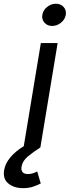

<svg xmlns="http://www.w3.org/2000/svg" viewBox="-91 -771 365 1004"><path d="M32.2 0 122.6 -545.9H210.4L120.1 0ZM29.8 212.9Q-17.6 212.9 -47.4 188.5Q-77.1 164.1 -69.3 118.2Q-63.5 83.5 -36.4 51.3Q-9.3 19 35.2 -7.8L120.1 0Q82.5 23.9 54.4 47.4Q26.4 70.8 21.5 101.1Q18.6 119.6 27.3 129.4Q36.1 139.2 55.7 139.2Q69.3 139.2 81.5 135Q93.8 130.9 103.5 125.5L122.1 188.5Q106 196.8 83 204.8Q60.1 212.9 29.8 212.9ZM181.6 -635.3Q156.7 -635.3 141.6 -652.3Q126.5 -669.4 130.4 -693.4Q134.3 -717.8 155.3 -734.6Q176.3 -751.5 201.2 -751.5Q226.6 -751.5 241.7 -734.6Q256.8 -717.8 252.9 -693.4Q249 -669.4 228 -652.3Q207 -635.3 181.6 -635.3Z"/></svg>

Font: Inter Variable
Style: Italic
Weight: 400
Italic angle: -9.39999°
Designer: Rasmus Andersson
Foundry: rsms
Version: Version 4.001;git-9221beed3